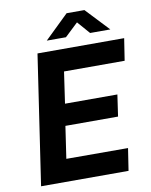

<svg xmlns="http://www.w3.org/2000/svg" viewBox="-98 -984 831 1056"><g transform="rotate(-10 318.0 -456.5)"><path d="M44.5 0 152 -723H636L617 -600H278.5L253 -424.5H545.5L528 -304H234L207.5 -124.5L552 -124L533 0ZM214.5 -783.5 348 -913H447.5L569.5 -783.5H456.5L395.5 -853.5L321.5 -783.5Z"/></g></svg>

Font: Public Sans
Style: Bold Italic
Weight: 700
Italic angle: -8°
Designer: The Public Sans project authors (U.S. Web Design System). Libre Franklin designed by Pablo Impallari and Rodrigo Fuenzal
Version: Version 1.008; ttfautohint (v1.8.1) -l 8 -r 50 -G 200 -x 14 